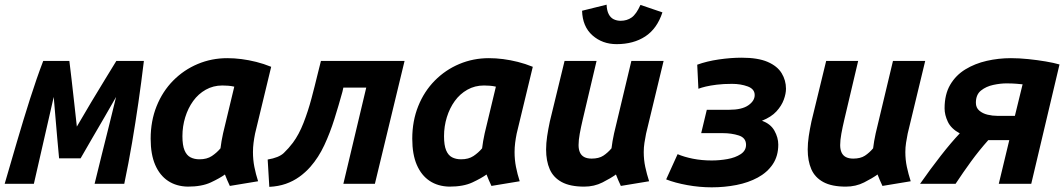

<svg xmlns="http://www.w3.org/2000/svg" viewBox="-55 -787 4556 822"><path d="M-35 0Q-10 -86 17.5 -180Q45 -274 73.5 -363.5Q102 -453 130 -526H242Q246 -495 251.5 -446.5Q257 -398 263 -344.5Q269 -291 274 -245Q304 -297 335.5 -349.5Q367 -402 395.5 -448.5Q424 -495 443 -526H561Q550 -434 537.5 -348Q525 -262 510.5 -176.5Q496 -91 477 0H350Q365 -62 380.5 -124Q396 -186 411.5 -248Q427 -310 442 -372Q417 -328 391.5 -284Q366 -240 340.5 -196.5Q315 -153 290 -109H198Q194 -153 190 -196.5Q186 -240 182.5 -284Q179 -328 175 -372Q154 -279 132.5 -186Q111 -93 90 0Z M749 12Q700 11 664.5 -12.5Q629 -36 609.5 -81Q590 -126 590 -193Q590 -269 615.5 -332.5Q641 -396 686.5 -442Q732 -488 791.5 -513Q851 -538 918 -538Q948 -538 979 -534Q1010 -530 1042 -522Q1074 -514 1106 -501L1037 -215Q1033 -195 1030.5 -175.5Q1028 -156 1028 -136Q1028 -103 1034 -72.5Q1040 -42 1050 -11L929 9Q925 1 917.5 -16.5Q910 -34 908 -40Q886 -24 847.5 -6Q809 12 749 12ZM799 -105Q831 -105 852 -119Q873 -133 889 -152Q891 -169 893.5 -183Q896 -197 900 -216L948 -416Q935 -419 922 -420Q909 -421 897 -421Q858 -421 826 -403Q794 -385 772 -354.5Q750 -324 738 -285Q726 -246 726 -204Q726 -165 735 -143.5Q744 -122 760.5 -113.5Q777 -105 799 -105Z M1098 13 1091 -104Q1139 -112 1160 -132Q1181 -152 1199 -176Q1225 -211 1244.5 -261Q1264 -311 1278.5 -365.5Q1293 -420 1304 -466L1319 -526H1677L1550 0H1415L1513 -412H1415L1411 -394Q1395 -336 1376.5 -277Q1358 -218 1333.5 -165.5Q1309 -113 1274 -73Q1253 -49 1226.5 -30Q1200 -11 1168.5 0Q1137 11 1098 13Z M1869 12Q1820 11 1784.5 -12.5Q1749 -36 1729.5 -81Q1710 -126 1710 -193Q1710 -269 1735.5 -332.5Q1761 -396 1806.5 -442Q1852 -488 1911.5 -513Q1971 -538 2038 -538Q2068 -538 2099 -534Q2130 -530 2162 -522Q2194 -514 2226 -501L2157 -215Q2153 -195 2150.5 -175.5Q2148 -156 2148 -136Q2148 -103 2154 -72.5Q2160 -42 2170 -11L2049 9Q2045 1 2037.5 -16.5Q2030 -34 2028 -40Q2006 -24 1967.5 -6Q1929 12 1869 12ZM1919 -105Q1951 -105 1972 -119Q1993 -133 2009 -152Q2011 -169 2013.5 -183Q2016 -197 2020 -216L2068 -416Q2055 -419 2042 -420Q2029 -421 2017 -421Q1978 -421 1946 -403Q1914 -385 1892 -354.5Q1870 -324 1858 -285Q1846 -246 1846 -204Q1846 -165 1855 -143.5Q1864 -122 1880.5 -113.5Q1897 -105 1919 -105Z M2446 12Q2386 12 2350 -7.5Q2314 -27 2298.5 -62.5Q2283 -98 2283 -147Q2283 -174 2287.5 -204Q2292 -234 2299 -267L2362 -526H2499L2440 -276Q2432 -242 2427 -214.5Q2422 -187 2422 -166Q2422 -147 2428 -134Q2434 -121 2446.5 -114.5Q2459 -108 2478 -108Q2509 -108 2528 -120.5Q2547 -133 2563 -152Q2565 -169 2567.5 -183Q2570 -197 2574 -216L2648 -526H2786L2711 -215Q2707 -195 2704 -175.5Q2701 -156 2701 -136Q2701 -103 2707.5 -72.5Q2714 -42 2724 -11L2603 9Q2599 1 2591.5 -16.5Q2584 -34 2582 -40Q2560 -24 2524.5 -6Q2489 12 2446 12ZM2585 -598Q2524 -598 2481.5 -635.5Q2439 -673 2437 -741L2542 -767Q2543 -742 2551 -726.5Q2559 -711 2572.5 -704.5Q2586 -698 2602 -698Q2629 -698 2649 -712Q2669 -726 2687 -766L2781 -734Q2758 -664 2707.5 -631Q2657 -598 2585 -598Z M2992 15Q2940 15 2887.5 5.5Q2835 -4 2797 -19L2846 -127Q2874 -115 2911.5 -107.5Q2949 -100 2992 -100Q3026 -100 3059.5 -106Q3093 -112 3116 -127Q3139 -142 3139 -167Q3139 -197 3108 -207Q3077 -217 3039 -217H2947L2971 -317H3067Q3121 -317 3148.5 -336Q3176 -355 3176 -380Q3176 -406 3146 -417Q3116 -428 3079 -428Q3042 -428 3014 -424.5Q2986 -421 2967 -416.5Q2948 -412 2935 -407L2930 -510Q2971 -525 3022.5 -532.5Q3074 -540 3120 -540Q3190 -540 3231.5 -522Q3273 -504 3291.5 -473.5Q3310 -443 3310 -407Q3310 -386 3300.5 -360Q3291 -334 3269 -310Q3247 -286 3207 -270Q3244 -257 3260.5 -227.5Q3277 -198 3277 -168Q3277 -119 3253.5 -84Q3230 -49 3189.5 -27Q3149 -5 3098 5Q3047 15 2992 15Z M3566 12Q3506 12 3470 -7.5Q3434 -27 3418.5 -62.5Q3403 -98 3403 -147Q3403 -174 3407.5 -204Q3412 -234 3419 -267L3482 -526H3619L3560 -276Q3552 -242 3547 -214.5Q3542 -187 3542 -166Q3542 -147 3548 -134Q3554 -121 3566.5 -114.5Q3579 -108 3598 -108Q3629 -108 3648 -120.5Q3667 -133 3683 -152Q3685 -169 3687.5 -183Q3690 -197 3694 -216L3768 -526H3906L3831 -215Q3827 -195 3824 -175.5Q3821 -156 3821 -136Q3821 -103 3827.5 -72.5Q3834 -42 3844 -11L3723 9Q3719 1 3711.5 -16.5Q3704 -34 3702 -40Q3680 -24 3644.5 -6Q3609 12 3566 12Z M3884 0Q3928 -63 3972.5 -120Q4017 -177 4054 -216Q4017 -236 4003 -265.5Q3989 -295 3989 -323Q3989 -383 4013 -424Q4037 -465 4078 -490Q4119 -515 4169.5 -526.5Q4220 -538 4273 -538Q4308 -538 4347 -534Q4386 -530 4421.5 -524Q4457 -518 4481 -511L4360 0H4221L4266 -187H4190Q4187 -187 4183 -187Q4179 -187 4176 -187Q4136 -142 4102.5 -96Q4069 -50 4036 0ZM4215 -291H4290L4323 -426Q4313 -427 4296 -428.5Q4279 -430 4253 -430Q4228 -430 4197.5 -423.5Q4167 -417 4145 -399.5Q4123 -382 4123 -347Q4123 -326 4137.5 -313.5Q4152 -301 4173 -296Q4194 -291 4215 -291Z"/></svg>

Font: Ubuntu Sans Mono
Style: Bold Italic
Weight: 700
Italic angle: -13.5°
Monospace: yes
Designer: Dalton Maag Ltd
Foundry: Dalton Maag Ltd
Version: Version 1.006